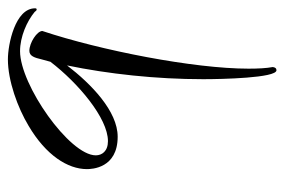

<svg xmlns="http://www.w3.org/2000/svg" viewBox="-134 -255 703 474"><g transform="rotate(-90 217.0 -17.5)"><path d="M281 314C286 314 288 311 289 305C286 289 285 268 285 245C285 110 330 -120 378 -264C378 -277 349 -296 329 -296C316 -296 312 -283 308 -266L302 -244C250 -176 163 -102 106 -102C81 -102 71 -117 71 -132C71 -197 245 -319 328 -319C364 -319 402 -302 425 -283C427 -280 429 -278 431 -278C433 -278 434 -279 434 -282C434 -331 345 -349 308 -349C255 -349 189 -325 144 -298C71 -255 37 -201 37 -154C37 -142 39 -78 117 -78C180 -78 247 -143 293 -203C272 -102 259 17 259 133C259 179 262 314 281 314Z"/></g></svg>

Font: Comforter
Style: Regular
Weight: 400
Designer: Robert E. Leuschke
Foundry: Robert E. Leuschke
Version: Version 1.013; ttfautohint (v1.8.3)